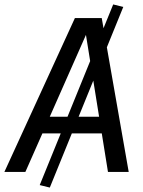

<svg xmlns="http://www.w3.org/2000/svg" viewBox="-52 -770 640 860"><path d="M125.9 59 455 -750.1 500.2 -739 171.1 70.1ZM283.5 -689.1H403.7L524.5 0H431.6L333 -613.7L61.7 0H-32.3ZM158.6 -247.2H399.7L411.7 -172.6H124.4Z"/></svg>

Font: Fira Sans Variable
Style: Italic
Weight: 397
Italic angle: -8°
Designer: Carrois Corporate & Edenspiekermann AG
Foundry: Carrois Corporate GbR & Edenspiekermann AG
Version: Version 4.202